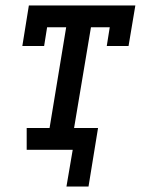

<svg xmlns="http://www.w3.org/2000/svg" viewBox="-20 -550 540 705"><path d="M224 135 247 0H78V-80H162L223 -450H153L142 -381H62L86 -530H477L452 -381H372L383 -450H314L252 -80H340L305 135Z"/></svg>

Font: Iosevka Slab Medium Oblique
Style: Regular
Weight: 500
Italic angle: -9°
Monospace: yes
Designer: Belleve Invis
Foundry: Belleve Invis
Version: Version 11.1.1; ttfautohint (v1.8.3)